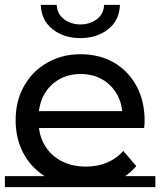

<svg xmlns="http://www.w3.org/2000/svg" viewBox="-22 -757 656 786"><path d="M327 9Q242 9 177.5 -26Q113 -61 77.5 -123Q42 -185 42 -265Q42 -344 76.5 -405Q111 -466 171.5 -500.5Q232 -535 308 -535Q385 -535 444 -501Q503 -467 536.5 -405.5Q570 -344 570 -262Q570 -256 569.5 -248Q569 -240 568 -233H117V-302H518L479 -278Q480 -329 458 -369Q436 -409 397.5 -431.5Q359 -454 308 -454Q258 -454 219 -431.5Q180 -409 158 -368.5Q136 -328 136 -276V-260Q136 -205 160.5 -163Q185 -121 229 -98Q273 -75 330 -75Q377 -75 415.5 -91Q454 -107 483 -139L536 -77Q500 -35 446.5 -13Q393 9 327 9ZM-2 -36H614V9H-2ZM307 -601Q239 -601 193 -637.5Q147 -674 145 -737H210Q212 -700 240 -678.5Q268 -657 307 -657Q346 -657 374.5 -678.5Q403 -700 404 -737H469Q467 -674 421 -637.5Q375 -601 307 -601Z"/></svg>

Font: Montserrat Underline Thin Medium
Style: Regular
Weight: 500
Version: Version 9.000